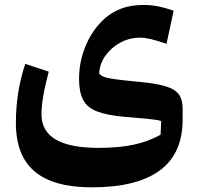

<svg xmlns="http://www.w3.org/2000/svg" viewBox="-20 -515 813 791"><path d="M666 -334.5Q631.3 -346.7 603.8 -353.3Q576.2 -359.9 558.1 -359.9Q513.7 -359.9 475.6 -339.4Q437.5 -318.8 413.8 -284.9Q390.1 -251 388.7 -211.4Q396 -203.1 409.2 -198Q422.4 -192.9 455.1 -188.5Q487.8 -184.1 553.7 -177.7Q624 -171.4 662.8 -159.4Q701.7 -147.5 717 -125.7Q732.4 -104 732.4 -68.4V-22.5Q732.4 118.7 637.7 187.7Q543 256.8 358.4 256.8Q200.2 256.8 122.8 191.4Q45.4 126 45.4 -8.3Q45.4 -135.7 84 -252L180.7 -219.7Q150.9 -107.9 150.9 -43.9Q150.9 94.2 385.3 94.2Q470.2 94.2 531 81.1Q591.8 67.9 641.6 40L644 -16.1Q637.2 -19 625 -21Q612.8 -22.9 583.3 -25.9Q553.7 -28.8 493.7 -33.7Q420.9 -40 379.9 -55.9Q338.9 -71.8 322.3 -103.8Q305.7 -135.7 305.7 -189.5Q305.7 -252.9 326.9 -310.8Q348.1 -368.7 385.5 -412.4Q422.9 -456.1 471.2 -476.1Q512.7 -494.6 573.2 -494.6Q629.4 -494.6 695.3 -470.7Z"/></svg>

Font: Pinar Bold
Style: Regular
Weight: 700
Designer: Amin Abedi
Version: Version 3.000